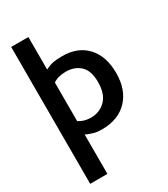

<svg xmlns="http://www.w3.org/2000/svg" viewBox="-227 -790 1003 1148"><g transform="rotate(-30 275.0 -215.5)"><path d="M45 257.5H163.8V-13.8Q192.5 -1.2 215.6 5Q238.8 11.2 268.8 11.2Q382.5 11.2 446.9 -56.2Q511.2 -123.8 511.2 -238.8Q511.2 -355 450 -421.2Q388.8 -487.5 281.2 -487.5Q240 -487.5 214.4 -481.9Q188.8 -476.2 163.8 -462.5V-687.5H45ZM252.5 -396.2Q313.8 -396.2 351.9 -360.6Q390 -325 390 -246.2Q390 -165 349.4 -123.8Q308.8 -82.5 247.5 -82.5Q201.2 -82.5 165 -106.2V-372.5Q198.8 -396.2 252.5 -396.2Z"/></g></svg>

Font: Cambay
Style: Bold
Weight: 700
Designer: Pooja Saxena
Foundry: Pooja Saxena
Version: Version 1.096;PS 001.096;hotconv 1.0.70;makeotf.lib2.5.58329